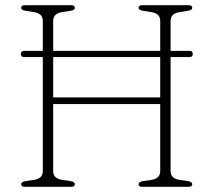

<svg xmlns="http://www.w3.org/2000/svg" viewBox="-20 -720 822 740"><path d="M185 -60.5Q185 -32.5 218 -27L252 -22Q268.5 -19 268.5 -10Q268.5 0 254 0H76.5Q61.5 0 61.5 -10Q61.5 -19 78.5 -22L112.5 -27Q145 -32.5 145 -60.5V-500H73.5Q60.5 -500 60.5 -512Q60.5 -524 73.5 -524H145V-639.5Q145 -667.5 112.5 -673L78.5 -678.5Q61.5 -681 61.5 -690Q61.5 -700 76.5 -700H254Q268.5 -700 268.5 -690Q268.5 -681 252 -678.5L218 -673Q185 -667.5 185 -639.5V-524H597.5V-639.5Q597.5 -667.5 565 -673L531 -678.5Q514 -681 514 -690Q514 -700 529 -700H706.5Q721 -700 721 -690Q721 -681 704.5 -678.5L670.5 -673Q637.5 -667.5 637.5 -639.5V-524H710Q723 -524 723 -512Q723 -500 710 -500H637.5V-60.5Q637.5 -32.5 670.5 -27L704.5 -22Q721 -19 721 -10Q721 0 706.5 0H529Q514 0 514 -10Q514 -19 531 -22L565 -27Q597.5 -32.5 597.5 -60.5V-319H185ZM185 -344.5H597.5V-500H185Z"/></svg>

Font: Fraunces 9pt Soft Thin
Style: Regular
Weight: 100
Version: Version 1.000;[b76b70a41]